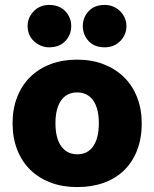

<svg xmlns="http://www.w3.org/2000/svg" viewBox="-20 -743 626 779"><path d="M92 -637Q92 -672 117 -697.5Q142 -723 179 -723Q221 -723 245 -697.5Q269 -672 269 -637Q269 -602 245 -576.5Q221 -551 179 -551Q161 -551 145 -558Q129 -565 117 -576.5Q105 -588 98.5 -603.5Q92 -619 92 -637ZM316 -637Q316 -672 339.5 -697.5Q363 -723 405 -723Q424 -723 440 -716Q456 -709 468 -697Q480 -685 486.5 -669.5Q493 -654 493 -637Q493 -602 468 -576.5Q443 -551 405 -551Q363 -551 339.5 -576.5Q316 -602 316 -637ZM555 -243Q555 -181 536 -132.5Q517 -84 482.5 -51Q448 -18 400 -1Q352 16 293 16Q234 16 186 -2Q138 -20 103.5 -53.5Q69 -87 50 -135Q31 -183 31 -243Q31 -302 50 -350Q69 -398 103.5 -431.5Q138 -465 186 -483Q234 -501 293 -501Q352 -501 400 -482.5Q448 -464 482.5 -430.5Q517 -397 536 -349Q555 -301 555 -243ZM205 -243Q205 -182 228.5 -149.5Q252 -117 294 -117Q336 -117 358.5 -150Q381 -183 381 -243Q381 -303 358 -335.5Q335 -368 293 -368Q251 -368 228 -335.5Q205 -303 205 -243Z"/></svg>

Font: Baloo Paaji
Style: Regular
Weight: 400
Designer: Shuchita Grover and Ek Type
Foundry: Ek Type
Version: Version 1.443;PS 1.000;hotconv 16.6.51;makeotf.lib2.5.65220;